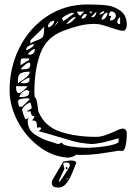

<svg xmlns="http://www.w3.org/2000/svg" viewBox="-20 -679 607 860"><path d="M548 -79Q548 -50 542.5 -26.5Q537 -3 529 -3L511 -4Q458 5 420.5 10Q383 15 344 15L320 14Q317 19 304.5 23Q292 27 283 27Q213 22 153.5 -23.5Q94 -69 58.5 -137Q23 -205 23 -275Q23 -377 67 -465Q111 -553 190.5 -606Q270 -659 372 -659Q423 -659 457.5 -655Q492 -651 520 -630.5Q548 -610 548 -566Q548 -559 544 -550Q540 -541 533 -541Q522 -541 507 -545.5Q492 -550 477 -555Q450 -564 434.5 -568Q419 -572 403 -572Q369 -572 336 -564Q303 -556 264 -541Q188 -513 161 -440Q134 -367 134 -269L135 -244Q145 -241 149 -199Q151 -181 153 -177Q181 -112 250.5 -89Q320 -66 410 -66Q428 -66 445.5 -71.5Q463 -77 491 -89Q519 -103 530 -103Q538 -103 543 -97.5Q548 -92 548 -79ZM424 -614Q432 -614 439.5 -618Q447 -622 447 -629Q437 -628 430.5 -621Q424 -614 424 -614ZM467 -608H479Q473 -598 473 -587Q483 -587 491 -593Q499 -599 499 -608Q499 -617 492.5 -622.5Q486 -628 477 -628Q474 -628 470.5 -620.5Q467 -613 467 -608ZM325 -627Q325 -619 339 -608L357 -627ZM382 -620Q390 -620 394 -627H382ZM412 -627 388 -603 394 -602Q402 -602 407 -610Q412 -618 412 -627ZM459 -622Q450 -622 442.5 -610.5Q435 -599 435 -591Q446 -591 453 -600Q460 -609 462 -621ZM258 -597 264 -584Q313 -619 313 -621H302Q294 -621 276 -610.5Q258 -600 258 -597ZM363 -616Q356 -616 352.5 -611Q349 -606 344 -597L351 -596Q362 -596 370 -615ZM317 -603Q303 -603 277 -572Q299 -573 320 -603ZM505 -581Q505 -571 518 -571V-603Q512 -599 508.5 -593Q505 -587 505 -581ZM195 -557Q205 -557 214 -566.5Q223 -576 223 -586Q211 -586 203 -578Q195 -570 195 -557ZM239 -584 222 -559Q240 -577 240 -581ZM116 -484Q131 -494 150 -500Q162 -505 167.5 -509Q173 -513 175.5 -524Q178 -535 178 -559L116 -498ZM97 -457 98 -454Q101 -455 110 -459.5Q119 -464 125.5 -469.5Q132 -475 132 -481Q121 -481 109 -473.5Q97 -466 97 -457ZM136 -457 135 -460Q126 -458 118 -450.5Q110 -443 104 -436Q106 -435 108.5 -434.5Q111 -434 113 -434Q123 -434 129.5 -440.5Q136 -447 136 -457ZM72 -387 111 -411V-417H79Q72 -417 72 -395ZM72 -368Q95 -368 105.5 -371.5Q116 -375 116 -393Q116 -394 114 -396Q112 -398 111 -399Q105 -399 93 -389.5Q81 -380 72 -368ZM60 -318 61 -307Q82 -320 97.5 -332.5Q113 -345 113 -358Q85 -358 72.5 -350.5Q60 -343 60 -318ZM112 -322Q112 -330 111 -332Q84 -321 72 -307L89 -306Q112 -306 112 -322ZM65 -262Q72 -262 84 -272.5Q96 -283 104 -293H52V-287Q52 -262 65 -262ZM101 -276Q92 -276 80 -265.5Q68 -255 67 -244Q89 -244 100 -248Q111 -252 111 -269Q111 -271 107 -273Q103 -275 101 -276ZM67 -201H79L111 -232V-239Q61 -239 61 -226Q61 -219 63.5 -210Q66 -201 67 -201ZM511 -60Q428 -34 388 -34Q377 -34 331 -41Q311 -45 232 -69Q212 -75 184 -83Q156 -91 153 -91L165 -102Q162 -109 158 -109Q155 -109 152 -108Q149 -107 146 -107Q146 -124 142.5 -132Q139 -140 122 -140Q131 -145 135 -158Q118 -158 118 -180H98Q104 -184 113 -188Q122 -192 122 -196Q122 -200 120 -207.5Q118 -215 116 -220Q106 -218 92.5 -206.5Q79 -195 79 -186Q81 -178 85.5 -164.5Q90 -151 93 -145Q100 -145 111 -153Q109 -152 106.5 -147.5Q104 -143 104 -140Q104 -98 135 -77.5Q166 -57 198 -47Q230 -37 239 -34H240Q244 -34 249.5 -37Q255 -40 258 -41Q257 -29 297.5 -23Q338 -17 363 -17Q403 -17 448.5 -23.5Q494 -30 511 -41ZM111 -153ZM214 129 263 45Q268 44 279.5 42Q291 40 299 40Q319 40 322 50Q321 50 309.5 81Q298 112 281.5 136.5Q265 161 242 161Q223 161 217.5 155Q212 149 212 137Q212 135 212.5 132.5Q213 130 214 129ZM279 88 293 65Q293 55 289.5 52Q286 49 279 49Q263 49 263 54Q263 57 265.5 65Q268 73 268 79L244 129V135Q249 135 261.5 115Q274 95 279 88ZM282 74Q282 79 279 79Q274 79 274 74Q274 72 275.5 70.5Q277 69 279 69Q282 69 282 74ZM281 118Q280 118 279 119.5Q278 121 278 123Q278 124 280 124Q283 124 283 119Z"/></svg>

Font: Cabin Sketch
Style: Regular
Weight: 400
Version: Version 1.100